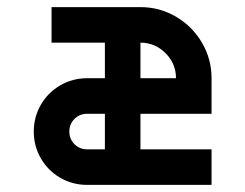

<svg xmlns="http://www.w3.org/2000/svg" viewBox="-20 -520 690 540"><path d="M225 -300H275V-400H125V-500H375Q429 -500 475 -473Q521 -446 548 -400Q575 -354 575 -300V-200H375V-100H575V0H225Q184 0 149.5 -20Q115 -40 95 -74.5Q75 -109 75 -150Q75 -191 95 -225.5Q115 -260 149.5 -280Q184 -300 225 -300ZM225 -100H275V-200H225Q204 -200 189.5 -185.5Q175 -171 175 -150Q175 -129 189.5 -114.5Q204 -100 225 -100ZM475 -300Q475 -341 445.5 -370.5Q416 -400 375 -400V-300Z"/></svg>

Font: Monoikos Medium
Style: Regular
Weight: 500
Designer: Brian Krent
Version: Version 0.088